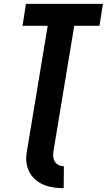

<svg xmlns="http://www.w3.org/2000/svg" viewBox="-20 -755 555 998"><path d="M311 223Q287 223 263 220Q239 217 216.5 209Q194 201 175.5 188Q157 175 143.5 156.5Q130 138 123 115Q116 92 116 68Q116 57 117.5 46Q119 35 121 24L228 -621H97L115 -735H515L497 -621H366L259 24Q256 39 256.5 54.5Q257 70 263.5 82.5Q270 95 283 102Q296 109 312 109Z"/></svg>

Font: Iosevka Heavy
Style: Italic
Weight: 900
Italic angle: -9°
Monospace: yes
Designer: Belleve Invis
Foundry: Belleve Invis
Version: Version 32.5.0; ttfautohint (v1.8.4)